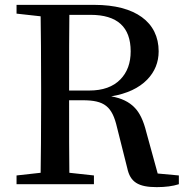

<svg xmlns="http://www.w3.org/2000/svg" viewBox="-20 -757 769 789"><path d="M624 12C660 12 690 8 715 0V-36L628 -44L581 -215C570 -260 554 -294 533 -315C511 -338 479 -354 437 -361C502 -372 551 -395 585 -430C616 -462 632 -501 632 -546C632 -666 536 -737 368 -737H48V-701L147 -690C148 -625 149 -526 149 -394V-343C149 -210 148 -112 147 -47L48 -36V0H366V-36L265 -47C264 -112 264 -211 264 -345H320C409 -345 441 -320 461 -233L503 -66C515 -9 548 12 624 12ZM264 -385C264 -527 264 -631 265 -696H352C462 -696 517 -646 517 -546C517 -498 503 -460 475 -431C445 -400 402 -385 347 -385Z"/></svg>

Font: AllPunType SemiBold
Style: Regular
Weight: 600
Version: 1.0